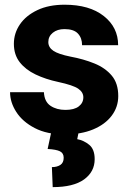

<svg xmlns="http://www.w3.org/2000/svg" viewBox="-20 -558 553 811"><path d="M332 -147Q332 -168.5 310.5 -183.3Q289.1 -198.2 225.6 -211.9Q172.9 -223.1 130.4 -243.4Q87.9 -263.7 63.2 -295.4Q38.6 -327.1 38.6 -373Q38.6 -417.5 64 -454.8Q89.4 -492.2 137.5 -515.1Q185.5 -538.1 252.9 -538.1Q357.9 -538.1 418.5 -490.2Q479 -442.4 479 -367.2H326.7Q326.7 -397.5 309.1 -416.3Q291.5 -435.1 252.4 -435.1Q222.2 -435.1 203.1 -419.7Q184.1 -404.3 184.1 -380.4Q184.1 -357.9 205.3 -343.5Q226.6 -329.1 277.8 -318.8Q333 -308.6 378.7 -290Q424.3 -271.5 451.9 -238.8Q479.5 -206.1 479.5 -152.3Q479.5 -106 451.7 -69.1Q423.8 -32.2 373 -11.2Q322.3 9.8 252.9 9.8Q178.2 9.8 126.7 -17.1Q75.2 -43.9 48.8 -85Q22.5 -126 22.5 -168.5H165.5Q167.5 -128.4 193.4 -111.1Q219.2 -93.8 256.3 -93.8Q293.5 -93.8 312.7 -108.6Q332 -123.5 332 -147ZM196.3 1H312L306.2 29.8Q333.5 34.7 356.7 53.5Q379.9 72.3 379.9 114.3Q379.9 167.5 335 200Q290 232.4 202.6 232.4L199.2 147.9Q220.7 147.9 234.9 138.7Q249 129.4 249 108.4Q249 88.9 233.2 81.1Q217.3 73.2 181.2 71.3Z"/></svg>

Font: Vazirmatn RD FD ExtraBold
Style: Regular
Weight: 800
Designer: Saber Rastikerdar
Foundry: Saber Rastikerdar
Version: Version 33.003